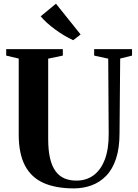

<svg xmlns="http://www.w3.org/2000/svg" viewBox="-20 -1008 742 1036"><path d="M378.5 8.5Q280.5 8.5 214.2 -21.2Q148 -51 114.5 -115.2Q81 -179.5 81 -282.5V-692L13.5 -708V-743H319V-708L240 -691.5V-258Q240 -196.5 250.2 -153.5Q260.5 -110.5 280 -84Q299.5 -57.5 327.8 -45.5Q356 -33.5 392.5 -33.5Q446 -33.5 485 -62.2Q524 -91 545.5 -147.2Q567 -203.5 566.5 -286L564 -691.5L488 -708V-743H692.5V-708L628.5 -692L625 -289.5Q625 -208.5 606 -151.5Q587 -94.5 553 -59.5Q519 -24.5 474.2 -8Q429.5 8.5 378.5 8.5ZM374 -791.5Q351 -802 326.2 -816.8Q301.5 -831.5 278 -848.8Q254.5 -866 234.2 -884.2Q214 -902.5 199.5 -920L282 -988L415 -822L375.5 -791.5Z"/></svg>

Font: Merriweather 96pt
Style: Bold
Weight: 700
Version: Version 2.100